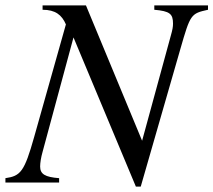

<svg xmlns="http://www.w3.org/2000/svg" viewBox="-40 -673 787 708"><path d="M727 -653H529V-637C586 -632 598 -622 598 -586C598 -574 596 -563 590 -542L484 -154L277 -653H117V-637C164 -637 188 -618 203 -583L86 -168C50 -40 36 -24 -20 -16V0H178V-16C126 -20 108 -31 108 -59C108 -72 111 -92 117 -113L231 -535L461 15H479L625 -492C662 -621 664 -623 727 -637Z"/></svg>

Font: XITS
Style: Italic
Weight: 400
Italic angle: -16.33°
Designer: MicroPress Inc., with final additions and corrections provided by Coen Hoffman, Elsevier (retired)
Version: Version 1.302